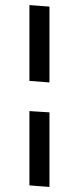

<svg xmlns="http://www.w3.org/2000/svg" viewBox="-20 -731 310 757"><path d="M175 -705V-406L96 -412V-711ZM175 -288V6L96 0V-293Z"/></svg>

Font: Palanquin
Style: Regular
Weight: 400
Designer: Pria Ravichandran
Version: Version 1.0.4